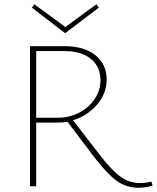

<svg xmlns="http://www.w3.org/2000/svg" viewBox="-20 -875 737 902"><path d="M286 -719 130 -839 141 -855 287 -748 433 -855 444 -839ZM697 -3Q665 7 631 7Q574 7 529.5 -24.5Q485 -56 424 -135L297 -303Q277 -299 251 -299H150V0H121V-658H284Q376 -658 428.5 -615.5Q481 -573 481 -501Q481 -436 436 -383.5Q391 -331 323 -310L449 -147Q506 -73 547.5 -44Q589 -15 637 -15Q665 -15 691 -22ZM254 -322Q306 -322 351.5 -345.5Q397 -369 424.5 -409.5Q452 -450 452 -498Q452 -561 407.5 -598Q363 -635 282 -635H150V-322Z"/></svg>

Font: Ysabeau SC Extralight
Style: Regular
Weight: 200
Designer: Christian Thalmann (Catharsis Fonts)
Version: Version 0.003